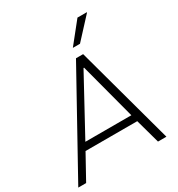

<svg xmlns="http://www.w3.org/2000/svg" viewBox="-225 -1030 1082 1164"><g transform="rotate(-30 315.5 -447.5)"><path d="M598 0H539L492 -170H130L36 0H-19L361 -686H411ZM371 -612 157 -219H479L375 -612ZM557 -895V-892L426 -750H376L492 -895Z"/></g></svg>

Font: Chivo Thin Italic
Style: Regular
Weight: 100
Italic angle: -8.05°
Designer: Hector Gatti
Foundry: Omnibus-Type
Version: Version 1.007